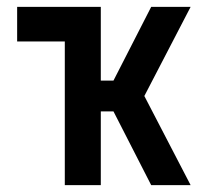

<svg xmlns="http://www.w3.org/2000/svg" viewBox="-20 -540 640 560"><path d="M169 0V-419H30V-520H274V-305H311L421 -520H536L401 -260L536 0H421L311 -215H274V0Z"/></svg>

Font: Iosevka Extended
Style: Bold
Weight: 700
Width: 7
Monospace: yes
Designer: Belleve Invis
Foundry: Belleve Invis
Version: Version 32.5.0; ttfautohint (v1.8.4)